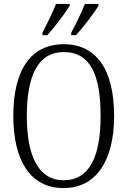

<svg xmlns="http://www.w3.org/2000/svg" viewBox="-20 -951 652 981"><path d="M344 -784V-771H368C407 -813 462 -886 483 -921V-931H414C396 -886 371 -835 344 -784ZM197 -784V-771H222C259 -813 315 -886 336 -921V-931H266C249 -886 223 -835 197 -784ZM305 10C473 10 563 -133 563 -358C563 -591 476 -725 306 -725C133 -725 48 -587 48 -359C48 -135 132 10 305 10ZM305 -30C176 -30 117 -155 117 -358C117 -564 174 -685 306 -685C444 -685 494 -564 494 -358C494 -154 439 -30 305 -30Z"/></svg>

Font: Noto Serif Hebrew Condensed Light
Style: Regular
Weight: 300
Width: 3
Designer: Monotype Design Team
Foundry: Monotype Imaging Inc.
Version: Version 2.004